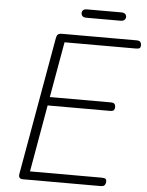

<svg xmlns="http://www.w3.org/2000/svg" viewBox="-68 -1148 922 1202"><g transform="rotate(5 393.0 -547.0)"><path d="M123.5 0Q106.5 0 100.5 -8Q94.5 -16 97 -31L250 -895.5Q252.5 -912 259.5 -920.2Q266.5 -928.5 287 -928.5H754.5Q773.5 -928.5 779.5 -920.2Q785.5 -912 785.5 -900.5Q785.5 -888.5 779.8 -882.8Q774 -877 754.5 -877H307L245 -527.5H627Q646 -527.5 652 -520Q658 -512.5 658 -500Q658 -488.5 652 -481.2Q646 -474 627 -474H236L162 -53H611.5Q631 -53 637 -47.8Q643 -42.5 643 -31.5Q643 -19.5 636.5 -9.8Q630 0 611.5 0ZM430.5 -1042Q412 -1042 404.8 -1049.8Q397.5 -1057.5 397.5 -1068.5Q397.5 -1079.5 404.8 -1087Q412 -1094.5 430.5 -1094.5H644Q662 -1094.5 669.5 -1087Q677 -1079.5 677 -1068.5Q677 -1058 669.2 -1050Q661.5 -1042 644 -1042Z"/></g></svg>

Font: Edu AU VIC WA NT Hand
Style: Regular
Weight: 400
Designer: Tina and Corey Anderson, Eben Sorkin, Mirko Velimirovic
Foundry: Google for Education
Version: Version 1.001